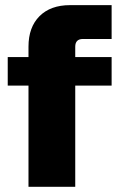

<svg xmlns="http://www.w3.org/2000/svg" viewBox="-20 -720 460 740"><path d="M299.8 -569.8Q270 -569.8 270 -540V-500H410.2V-390.1H270V0H89.8V-390.1H9.8V-500H89.8V-540Q89.8 -615.2 132.3 -657.7Q174.8 -700.2 250 -700.2H410.2V-569.8Z"/></svg>

Font: Fivo Sans Heavy
Style: Regular
Weight: 900
Designer: Alexander Slobzheninov
Foundry: Alexander Slobzheninov
Version: 1.0